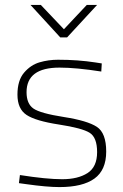

<svg xmlns="http://www.w3.org/2000/svg" viewBox="-20 -752 501 781"><path d="M222 -477Q88 -477 88 -377Q88 -330 116 -310.5Q144 -291 240 -276Q336 -261 374 -236Q412 -211 412 -135.5Q412 -60 364 -25.5Q316 9 222 9Q171 9 86 -3L57 -7L61 -40Q169 -23 233 -23Q297 -23 336 -48Q375 -73 375 -133Q375 -193 344.5 -212Q314 -231 219.5 -245.5Q125 -260 88 -284.5Q51 -309 51 -367Q51 -425 78 -456.5Q105 -488 141 -498.5Q177 -509 216 -509Q297 -509 368 -498L394 -494L392 -461Q290 -477 222 -477ZM225 -600 104 -732H146L240 -633L333 -732H375L253 -600Z"/></svg>

Font: Titillium Web[RUS by Daymarius]
Style: Regular
Weight: 200
Designer: Cyrillization by Daymarius
Foundry: Cyrillization by Daymarius
Version: Version 1.002 September 11, 2018